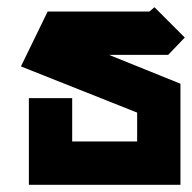

<svg xmlns="http://www.w3.org/2000/svg" viewBox="-20 -512 532 532"><path d="M408 -492 492 -408 446 -360H282L480 -280V0H60V-240H180V-120H360V-200L38 -328L112 -480H394Z"/></svg>

Font: SOV_raksil
Style: bold
Weight: 700
Version: Version 1.00